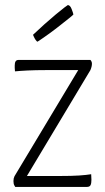

<svg xmlns="http://www.w3.org/2000/svg" viewBox="-20 -736 415 756"><path d="M40 0Q40 0 36.5 -6Q33 -12 33 -23Q33 -29 34 -33.5Q35 -38 37 -42L288 -460H160Q120 -460 89 -458.5Q58 -457 39 -455Q38 -463 38 -468.5Q38 -474 38 -478Q38 -489 41.5 -494.5Q45 -500 53 -500H336Q336 -500 339 -496Q342 -492 342 -485Q342 -480 340.5 -473.5Q339 -467 336 -460L86 -43H213Q263 -43 292 -45Q321 -47 339 -50Q339 -46 339.5 -39Q340 -32 340 -28Q340 -14 336.5 -7Q333 0 322 0ZM128 -572Q125 -572 120.5 -578.5Q116 -585 113 -592Q110 -599 110 -599Q132 -620 155.5 -641Q179 -662 199.5 -679Q220 -696 233 -706Q246 -716 247 -716Q256 -716 262 -700.5Q268 -685 269 -679Q267 -676 253 -665Q239 -654 219 -638Q199 -622 175 -604.5Q151 -587 128 -572Z"/></svg>

Font: Yanone Kaffeesatz Light
Style: Regular
Weight: 300
Designer: Yanone (Cyrillic: Daniel Pouzeot, Huerta Tipografica, and Cyreal)
Foundry: Yanone
Version: Version 2.003